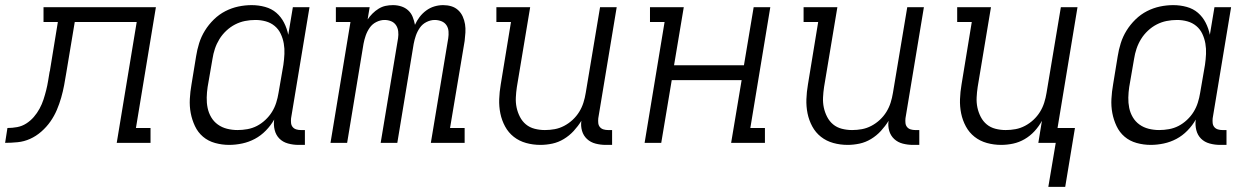

<svg xmlns="http://www.w3.org/2000/svg" viewBox="-76 -558 4896 750"><path d="M-56 0 -47 -58Q-28 -58 -9 -61.5Q10 -65 26.5 -75.5Q43 -86 56 -101Q69 -116 78.5 -133.5Q88 -151 94 -169.5Q100 -188 104.5 -206Q109 -224 112 -242.5Q115 -261 118 -279Q118 -280 118.5 -280Q119 -280 119 -280V-281Q119 -282 119 -282Q119 -282 119 -282L150 -472H94V-530H533L455 -58H512V0H380L458 -472H216L183 -274Q179 -249 174.5 -225Q170 -201 163 -176.5Q156 -152 146 -128.5Q136 -105 121 -83.5Q106 -62 85.5 -44Q65 -26 41.5 -15.5Q18 -5 -7 -2.5Q-32 0 -56 0Z M819 8Q791 8 764 0.5Q737 -7 717 -24Q697 -41 685.5 -65.5Q674 -90 669 -116.5Q664 -143 665.5 -171.5Q667 -200 672 -228L690 -338Q694 -364 702 -389.5Q710 -415 724.5 -438.5Q739 -462 759.5 -482Q780 -502 804.5 -514.5Q829 -527 855 -532.5Q881 -538 907 -538Q934 -538 959.5 -531Q985 -524 1003.5 -508Q1022 -492 1033.5 -469.5Q1045 -447 1050 -422L1068 -530H1133L1061 -96Q1060 -86 1061 -77Q1062 -68 1067.5 -61.5Q1073 -55 1081.5 -52.5Q1090 -50 1099 -50H1115V8H1090Q1069 8 1049 2.5Q1029 -3 1015.5 -16.5Q1002 -30 997 -50Q992 -70 995 -91Q982 -68 962.5 -48Q943 -28 919.5 -15.5Q896 -3 870 2.5Q844 8 819 8ZM852 -50Q871 -50 890.5 -53.5Q910 -57 927.5 -66Q945 -75 960.5 -89.5Q976 -104 986.5 -121Q997 -138 1003 -157Q1009 -176 1012 -195L1031 -305Q1034 -326 1035 -347Q1036 -368 1032.5 -388Q1029 -408 1020.5 -426Q1012 -444 997 -456.5Q982 -469 962.5 -474.5Q943 -480 922 -480Q901 -480 881 -476Q861 -472 842.5 -462.5Q824 -453 808 -438Q792 -423 781 -405Q770 -387 763.5 -367.5Q757 -348 754 -328L735 -218Q732 -198 731.5 -177Q731 -156 735 -136.5Q739 -117 749 -100Q759 -83 775 -71.5Q791 -60 811 -55Q831 -50 852 -50Z M1215 0 1293 -472H1236V-530H1368L1360 -482Q1368 -494 1379 -505Q1390 -516 1403 -524Q1416 -532 1430 -535Q1444 -538 1459 -538Q1476 -538 1491.5 -533Q1507 -528 1518.5 -517.5Q1530 -507 1536 -492Q1542 -477 1545 -461Q1552 -477 1563 -491.5Q1574 -506 1589 -517Q1604 -528 1621 -533Q1638 -538 1655 -538Q1672 -538 1687 -533.5Q1702 -529 1713.5 -518.5Q1725 -508 1731.5 -493.5Q1738 -479 1740.5 -463.5Q1743 -448 1742 -431Q1741 -414 1739 -398L1682 -58H1739V0H1607L1675 -409Q1677 -422 1676 -435.5Q1675 -449 1668 -459.5Q1661 -470 1648.5 -475Q1636 -480 1622 -480Q1606 -480 1590 -472Q1574 -464 1564 -449.5Q1554 -435 1548.5 -419Q1543 -403 1540 -387L1476 0H1411L1479 -409Q1481 -422 1479.5 -435.5Q1478 -449 1471 -459.5Q1464 -470 1452 -475Q1440 -480 1426 -480Q1410 -480 1394 -472Q1378 -464 1368 -449.5Q1358 -435 1352.5 -419Q1347 -403 1344 -387L1280 0Z M2035 8Q2006 8 1979 0.5Q1952 -7 1931 -23.5Q1910 -40 1897 -64Q1884 -88 1878.5 -115Q1873 -142 1874 -170.5Q1875 -199 1880 -228L1920 -472H1863V-530H1995L1943 -218Q1940 -198 1939 -177.5Q1938 -157 1942 -138Q1946 -119 1955 -101.5Q1964 -84 1978.5 -72Q1993 -60 2012.5 -55Q2032 -50 2052 -50Q2052 -50 2052.5 -50Q2053 -50 2053 -50Q2072 -50 2091 -53.5Q2110 -57 2128 -66.5Q2146 -76 2161 -90Q2176 -104 2186.5 -121Q2197 -138 2203 -157Q2209 -176 2212 -195L2268 -530H2333L2261 -96Q2260 -86 2261 -77Q2262 -68 2267.5 -61.5Q2273 -55 2281.5 -52.5Q2290 -50 2299 -50H2315V8H2290Q2270 8 2250.5 3Q2231 -2 2217 -15Q2203 -28 2197.5 -47Q2192 -66 2195 -86Q2182 -65 2165 -46.5Q2148 -28 2126.5 -15Q2105 -2 2081.5 3Q2058 8 2035 8Z M2442 0 2520 -472H2463V-530H2595L2557 -303H2830L2868 -530H2933L2855 -58H2912V0H2780L2821 -245H2548L2507 0Z M3235 8Q3206 8 3179 0.5Q3152 -7 3131 -23.5Q3110 -40 3097 -64Q3084 -88 3078.5 -115Q3073 -142 3074 -170.5Q3075 -199 3080 -228L3120 -472H3063V-530H3195L3143 -218Q3140 -198 3139 -177.5Q3138 -157 3142 -138Q3146 -119 3155 -101.5Q3164 -84 3178.5 -72Q3193 -60 3212.5 -55Q3232 -50 3252 -50Q3252 -50 3252.5 -50Q3253 -50 3253 -50Q3272 -50 3291 -53.5Q3310 -57 3328 -66.5Q3346 -76 3361 -90Q3376 -104 3386.5 -121Q3397 -138 3403 -157Q3409 -176 3412 -195L3468 -530H3533L3461 -96Q3460 -86 3461 -77Q3462 -68 3467.5 -61.5Q3473 -55 3481.5 -52.5Q3490 -50 3499 -50H3515V8H3490Q3470 8 3450.5 3Q3431 -2 3417 -15Q3403 -28 3397.5 -47Q3392 -66 3395 -86Q3382 -65 3365 -46.5Q3348 -28 3326.5 -15Q3305 -2 3281.5 3Q3258 8 3235 8Z M4019 172 4048 0H3980L3994 -86Q3982 -64 3965 -45.5Q3948 -27 3926.5 -14.5Q3905 -2 3881.5 3Q3858 8 3835 8Q3806 8 3779 0.5Q3752 -7 3731 -23.5Q3710 -40 3697 -64Q3684 -88 3678.5 -115Q3673 -142 3674 -170.5Q3675 -199 3680 -228L3720 -472H3663V-530H3795L3743 -218Q3740 -198 3739 -177.5Q3738 -157 3742 -138Q3746 -119 3755 -101.5Q3764 -84 3778.5 -72Q3793 -60 3812.5 -55Q3832 -50 3852 -50Q3852 -50 3852.5 -50Q3853 -50 3853 -50Q3872 -50 3891 -53.5Q3910 -57 3928 -66.5Q3946 -76 3961 -90Q3976 -104 3986.5 -121Q3997 -138 4003 -157Q4009 -176 4012 -195L4068 -530H4133L4055 -58H4123L4085 172Z M4419 8Q4391 8 4364 0.5Q4337 -7 4317 -24Q4297 -41 4285.5 -65.5Q4274 -90 4269 -116.5Q4264 -143 4265.5 -171.5Q4267 -200 4272 -228L4290 -338Q4294 -364 4302 -389.5Q4310 -415 4324.5 -438.5Q4339 -462 4359.5 -482Q4380 -502 4404.5 -514.5Q4429 -527 4455 -532.5Q4481 -538 4507 -538Q4534 -538 4559.5 -531Q4585 -524 4603.5 -508Q4622 -492 4633.5 -469.5Q4645 -447 4650 -422L4668 -530H4733L4661 -96Q4660 -86 4661 -77Q4662 -68 4667.5 -61.5Q4673 -55 4681.5 -52.5Q4690 -50 4699 -50H4715V8H4690Q4669 8 4649 2.5Q4629 -3 4615.5 -16.5Q4602 -30 4597 -50Q4592 -70 4595 -91Q4582 -68 4562.5 -48Q4543 -28 4519.5 -15.5Q4496 -3 4470 2.5Q4444 8 4419 8ZM4452 -50Q4471 -50 4490.5 -53.5Q4510 -57 4527.5 -66Q4545 -75 4560.5 -89.5Q4576 -104 4586.5 -121Q4597 -138 4603 -157Q4609 -176 4612 -195L4631 -305Q4634 -326 4635 -347Q4636 -368 4632.5 -388Q4629 -408 4620.5 -426Q4612 -444 4597 -456.5Q4582 -469 4562.5 -474.5Q4543 -480 4522 -480Q4501 -480 4481 -476Q4461 -472 4442.5 -462.5Q4424 -453 4408 -438Q4392 -423 4381 -405Q4370 -387 4363.5 -367.5Q4357 -348 4354 -328L4335 -218Q4332 -198 4331.5 -177Q4331 -156 4335 -136.5Q4339 -117 4349 -100Q4359 -83 4375 -71.5Q4391 -60 4411 -55Q4431 -50 4452 -50Z"/></svg>

Font: Iosevka Curly Slab LtEx
Style: Italic
Weight: 300
Width: 7
Italic angle: -9°
Monospace: yes
Designer: Belleve Invis
Foundry: Belleve Invis
Version: Version 11.1.0; ttfautohint (v1.8.3)